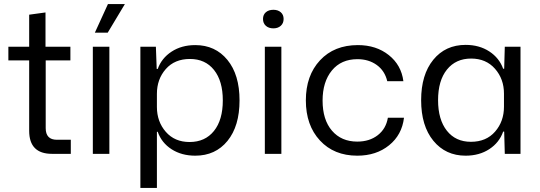

<svg xmlns="http://www.w3.org/2000/svg" viewBox="-20 -754 2647 941"><path d="M235 0Q123 0 123 -113V-458H21V-525H123V-682L203 -693V-525H325V-458H204V-126Q204 -69 259 -69H327V0Z M435 0V-525H516V0ZM445 -594 509 -734H592L508 -594Z M668 167V-525H744L748 -416H753Q772 -469 821 -501Q870 -533 937 -533Q1035 -533 1094.5 -460.5Q1154 -388 1154 -262Q1154 -136 1095 -63.5Q1036 9 937 9Q870 9 821 -22.5Q772 -54 753 -108H749V167ZM909 -58Q985 -58 1028.5 -112Q1072 -166 1072 -262Q1072 -357 1029 -411Q986 -465 911 -465Q836 -465 792.5 -415.5Q749 -366 749 -294V-230Q749 -158 792.5 -108Q836 -58 909 -58Z M1278 0V-525H1359V0ZM1320 -615Q1297 -615 1283 -627.5Q1269 -640 1269 -661Q1269 -682 1283 -694Q1297 -706 1320 -706Q1342 -706 1356 -694Q1370 -682 1370 -661Q1370 -640 1356 -627.5Q1342 -615 1320 -615Z M1731 9Q1617 9 1548 -65.5Q1479 -140 1479 -262Q1479 -384 1548.5 -458.5Q1618 -533 1734 -533Q1824 -533 1885.5 -484Q1947 -435 1957 -356H1878Q1866 -407 1826.5 -435.5Q1787 -464 1732 -464Q1652 -464 1606.5 -408.5Q1561 -353 1561 -261Q1561 -167 1607 -113.5Q1653 -60 1731 -60Q1791 -60 1831.5 -91.5Q1872 -123 1881 -177H1960Q1950 -93 1887 -42Q1824 9 1731 9Z M2262 9Q2164 9 2104 -64Q2044 -137 2044 -263Q2044 -388 2103.5 -461Q2163 -534 2262 -534Q2329 -534 2378 -502Q2427 -470 2446 -417H2451L2454 -525H2531V0H2454L2451 -109H2446Q2427 -55 2378 -23Q2329 9 2262 9ZM2450 -231V-295Q2450 -367 2406 -417Q2362 -467 2289 -467Q2214 -467 2170.5 -413Q2127 -359 2127 -263Q2127 -168 2170 -113.5Q2213 -59 2288 -59Q2363 -59 2406.5 -109Q2450 -159 2450 -231Z"/></svg>

Font: Mona Sans
Style: Regular
Weight: 400
Designer: Deni Anggara
Foundry: GitHub
Version: Version 2.000;Glyphs 3.2.3 (3260)